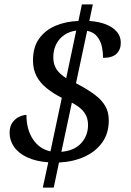

<svg xmlns="http://www.w3.org/2000/svg" viewBox="-20 -780 599 879"><path d="M201 -37Q145 -41 105 -59.5Q65 -78 44.5 -107.5Q24 -137 24 -172Q24 -202 37.5 -220Q51 -238 69.5 -246Q88 -254 101 -254Q101 -188 130.5 -143Q160 -98 211 -87L263 -332Q224 -352 194 -376Q164 -400 147.5 -431Q131 -462 131 -503Q131 -564 159 -603Q187 -642 234 -662Q281 -682 339 -684L355 -760H405L389 -684Q434 -681 466 -668Q498 -655 515.5 -634Q533 -613 533 -584Q533 -553 513.5 -534Q494 -515 452 -515Q452 -540 446.5 -566Q441 -592 425 -612.5Q409 -633 379 -639L328 -399L339 -393Q384 -369 415 -345.5Q446 -322 462 -294.5Q478 -267 478 -229Q478 -169 447.5 -127Q417 -85 365.5 -62Q314 -39 250 -36L226 79H176ZM261 -85Q320 -90 351.5 -124.5Q383 -159 383 -207Q383 -231 375 -249Q367 -267 350.5 -282Q334 -297 309 -310ZM329 -640Q298 -636 274.5 -620Q251 -604 237.5 -578Q224 -552 224 -517Q224 -486 238 -464Q252 -442 283 -422Z"/></svg>

Font: Noto Serif
Style: Italic
Weight: 400
Italic angle: -12°
Designer: Monotype Design Team
Foundry: Monotype Imaging Inc.
Version: Version 2.013